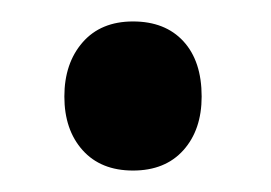

<svg xmlns="http://www.w3.org/2000/svg" viewBox="-20 -149 253 179"><path d="M168 -59Q168 -28 151 -9Q134 10 104 10Q74 10 57 -9Q40 -28 40 -59Q40 -90 57 -109.5Q74 -129 104 -129Q134 -129 151 -110.5Q168 -92 168 -59Z"/></svg>

Font: Andada
Style: Regular
Weight: 400
Designer: Carolina Giovagnoli
Foundry: Carolina Giovagnoli
Version: Version 1.003